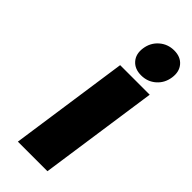

<svg xmlns="http://www.w3.org/2000/svg" viewBox="-305 -1018 1065 1065"><g transform="rotate(45 227.5 -485.5)"><path d="M100.1 0 201.2 -701.2H433.1L332 0ZM245.4 -774.9Q217.8 -806.6 225.1 -856.9Q232.4 -907.2 269 -939.2Q305.7 -971.2 356 -971.2Q406.2 -971.2 433.3 -939.2Q460.4 -907.2 453.1 -856.9Q445.8 -806.6 409.7 -774.9Q373.5 -743.2 323.2 -743.2Q272.9 -743.2 245.4 -774.9Z"/></g></svg>

Font: Trueno Black
Style: Italic
Weight: 900
Designer: Julieta Ulanovsky
Foundry: Julieta Ulanovsky
Version: Version 3.001b | FøM Fix